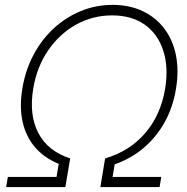

<svg xmlns="http://www.w3.org/2000/svg" viewBox="-20 -756 757 776"><path d="M4.9 0 11.7 -41H208.5L217.3 -93.8Q158.7 -117.7 121.6 -160.9Q84.5 -204.1 71.3 -264.2Q58.1 -324.2 70.3 -397.9Q82.5 -472.2 115.2 -533.9Q147.9 -595.7 197 -641.1Q246.1 -686.5 306.9 -711.4Q367.7 -736.3 435.5 -736.3Q502.9 -736.3 555.9 -711.4Q608.9 -686.5 643.6 -641.1Q678.2 -595.7 690.9 -533.7Q703.6 -471.7 691.4 -397.9Q679.7 -324.2 646.2 -263.4Q612.8 -202.6 561.5 -158.9Q510.3 -115.2 443.4 -91.8L435.1 -41H631.8L625 0H385.7L404.8 -115.7Q504.4 -145 567.1 -218.3Q629.9 -291.5 647.5 -397.9Q661.6 -485.8 639.4 -552.7Q617.2 -619.6 564.5 -656.7Q511.7 -693.8 433.1 -693.8Q355 -693.8 287.8 -656.7Q220.7 -619.6 174.8 -552.7Q128.9 -485.8 114.3 -397.9Q96.7 -291.5 135 -218.3Q173.3 -145 263.7 -115.7L244.1 0Z"/></svg>

Font: Inter 28pt ExtraLight
Style: Italic
Weight: 250
Italic angle: -9.3988°
Designer: Rasmus Andersson
Foundry: rsms
Version: Version 4.001;git-66647c0bb